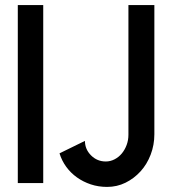

<svg xmlns="http://www.w3.org/2000/svg" viewBox="-20 -720 668 755"><path d="M587 -192Q587 -150 572.5 -112Q558 -74 532.5 -46Q507 -18 473.5 -1.5Q440 15 401 15Q367 15 337 5Q307 -5 282.5 -22.5Q258 -40 240.5 -64Q223 -88 214 -117L314 -166Q314 -133 338 -109Q362 -85 396 -85Q414 -85 430.5 -93.5Q447 -102 459 -116.5Q471 -131 478 -150Q485 -169 485 -190V-700H587ZM150 0H50V-700H150Z"/></svg>

Font: Railway
Style: Regular
Weight: 400
Version: 1.000